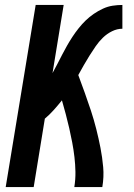

<svg xmlns="http://www.w3.org/2000/svg" viewBox="-20 -755 540 775"><path d="M3 0 124 -735H237L192 -460Q202 -478 211.5 -496.5Q221 -515 230.5 -533.5Q240 -552 250.5 -570.5Q261 -589 272.5 -606.5Q284 -624 297.5 -641Q311 -658 326 -672.5Q341 -687 358.5 -699Q376 -711 395.5 -720Q415 -729 435 -732Q455 -735 474 -735V-639Q453 -639 432.5 -629Q412 -619 395.5 -603Q379 -587 366 -568Q353 -549 341 -530Q329 -511 318 -491.5Q307 -472 296 -452Q309 -417 322 -381Q335 -345 347 -308.5Q359 -272 368.5 -234.5Q378 -197 385.5 -158.5Q393 -120 396.5 -80.5Q400 -41 393 0H280Q285 -31 284.5 -61Q284 -91 280.5 -121Q277 -151 271.5 -180Q266 -209 259.5 -237.5Q253 -266 245.5 -294Q238 -322 230 -350Q214 -330 197 -311Q180 -292 161 -276L116 0Z"/></svg>

Font: Iosevka Term Curly
Style: Bold Italic
Weight: 700
Italic angle: -9°
Designer: Belleve Invis
Foundry: Belleve Invis
Version: Version 32.3.0